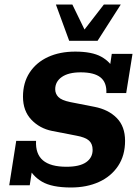

<svg xmlns="http://www.w3.org/2000/svg" viewBox="-20 -822 608 852"><path d="M295 10Q210 10 166 -16Q122 -42 103 -87L123 -72L112 0H21L52 -197H140Q137 -139 170.5 -110.5Q204 -82 275 -82Q333 -82 362 -102Q391 -122 391 -157Q391 -184 374.5 -198.5Q358 -213 319 -220L211 -241Q156 -252 119 -291Q82 -330 82 -393Q82 -455 111.5 -500Q141 -545 193 -569Q245 -593 314 -593Q388 -593 429 -570.5Q470 -548 488 -509H465L476 -583H568L540 -409H452Q454 -456 426 -478.5Q398 -501 338 -501Q284 -501 254.5 -480.5Q225 -460 225 -426Q225 -406 239 -391.5Q253 -377 292 -369L399 -348Q461 -336 498 -298.5Q535 -261 535 -197Q535 -132 504 -85.5Q473 -39 419 -14.5Q365 10 295 10ZM287 -641 228 -802H301L355 -691L441 -802H516L413 -641Z"/></svg>

Font: Rokkitt SemiBold
Style: Bold Italic
Weight: 700
Italic angle: -9°
Version: Version 3.103